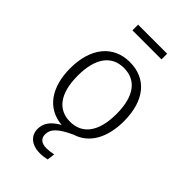

<svg xmlns="http://www.w3.org/2000/svg" viewBox="-277 -815 1126 1126"><g transform="rotate(45 285.5 -252.5)"><path d="M406 -723H165V-676H406ZM353 1C450 -28 507 -124 507 -263C507 -434 425 -534 286 -534C149 -534 64 -429 64 -261C64 -102 138 0 264 10C208 41 180 78 180 126C180 178 218 218 291 218C313 218 329 215 349 211L355 163C333 168 316 170 297 170C253 170 234 149 234 118C234 72 267 41 353 1ZM126 -261C126 -411 187 -485 286 -485C387 -485 446 -410 446 -263C446 -113 385 -38 285 -38C185 -38 126 -114 126 -261Z"/></g></svg>

Font: FiraGO Light
Style: Regular
Weight: 300
Designer: bBox Type
Foundry: bBox Type GmbH
Version: Version 1.001;PS 001.001;hotconv 1.0.88;makeotf.lib2.5.64775